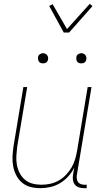

<svg xmlns="http://www.w3.org/2000/svg" viewBox="-20 -975 540 1003"><path d="M191 8Q164 8 139 1.5Q114 -5 95 -21Q76 -37 64.5 -60Q53 -83 48.5 -108Q44 -133 45.5 -159.5Q47 -186 51 -213L102 -520H122L70 -210Q67 -186 65.5 -162Q64 -138 68 -115Q72 -92 82.5 -71.5Q93 -51 110 -36.5Q127 -22 149.5 -16Q172 -10 197 -10Q219 -10 242.5 -15Q266 -20 287 -32Q308 -44 325 -62Q342 -80 354 -100.5Q366 -121 372.5 -143.5Q379 -166 383 -189L438 -520H458L381 -58Q380 -49 381.5 -39.5Q383 -30 388.5 -23Q394 -16 403 -13Q412 -10 421 -10H433V8H418Q405 8 392.5 4Q380 0 372 -9.5Q364 -19 361.5 -32Q359 -45 361 -58L368 -100Q356 -75 337 -54Q318 -33 294 -18.5Q270 -4 243 2Q216 8 191 8ZM404 -644Q398 -644 392.5 -646Q387 -648 383.5 -653Q380 -658 379 -664Q378 -670 379 -676Q379 -681 381.5 -685Q384 -689 388 -691.5Q392 -694 396 -695.5Q400 -697 405 -697Q411 -697 416.5 -694.5Q422 -692 426 -687Q430 -682 431 -676Q432 -670 431 -664Q430 -659 427.5 -655Q425 -651 421.5 -648.5Q418 -646 413.5 -645Q409 -644 404 -644ZM204 -644Q198 -644 192.5 -646Q187 -648 183.5 -653Q180 -658 179 -664Q178 -670 179 -676Q179 -681 181.5 -685Q184 -689 188 -691.5Q192 -694 196 -695.5Q200 -697 205 -697Q211 -697 216.5 -694.5Q222 -692 226 -687Q230 -682 231 -676Q232 -670 231 -664Q230 -659 227.5 -655Q225 -651 221.5 -648.5Q218 -646 213.5 -645Q209 -644 204 -644ZM313 -805 237 -944 255 -953 330 -823 449 -955 463 -943 341 -805Z"/></svg>

Font: Iosevka Curly Thin
Style: Italic
Weight: 100
Italic angle: -9°
Monospace: yes
Designer: Belleve Invis
Foundry: Belleve Invis
Version: Version 22.1.2; ttfautohint (v1.8.4)